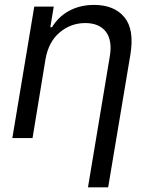

<svg xmlns="http://www.w3.org/2000/svg" viewBox="-20 -573 625 797"><path d="M31.2 0 122.2 -545.5H203.1L188.9 -460.2H196Q208.8 -481.2 226 -498Q243.3 -514.9 265.3 -527.2Q287.3 -539.4 313.6 -546Q339.8 -552.6 370.7 -552.6Q453.8 -552.6 496.1 -501.8Q538.4 -451 521.3 -346.6L429 204.5H345.2L436.1 -340.9Q441.4 -372.9 437.1 -398.3Q432.9 -423.7 419.6 -441.2Q406.2 -458.8 384.8 -468Q363.3 -477.3 333.8 -477.3Q274.1 -477.3 228 -438.6Q181.8 -399.9 169 -328.1L115.1 0Z"/></svg>

Font: Inter P
Style: Italic
Weight: 400
Italic angle: -9.40001°
Designer: Rasmus Andersson
Foundry: rsms
Version: Version 3.018;git-588b23468